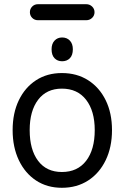

<svg xmlns="http://www.w3.org/2000/svg" viewBox="-20 -877 592 912"><path d="M274 15Q204 15 151.5 -19.5Q99 -54 69.5 -116Q40 -178 40 -259Q40 -340 69.5 -401Q99 -462 151.5 -496Q204 -530 274 -530Q345 -530 398.5 -496Q452 -462 482 -401Q512 -340 512 -259Q512 -178 482 -116Q452 -54 398.5 -19.5Q345 15 274 15ZM274 -60Q348 -60 389 -113Q430 -166 430 -259Q430 -350 389 -403Q348 -456 274 -456Q201 -456 161 -403Q121 -350 121 -259Q121 -166 161 -113Q201 -60 274 -60ZM275 -586Q253 -586 239 -600.5Q225 -615 225 -643Q225 -669 239 -684Q253 -699 275 -699Q298 -699 312 -684Q326 -669 326 -643Q326 -615 312 -600.5Q298 -586 275 -586ZM160 -781Q144 -781 133 -792Q122 -803 122 -819Q122 -835 133 -846Q144 -857 160 -857H390Q406 -857 417.5 -846Q429 -835 429 -819Q429 -803 417.5 -792Q406 -781 390 -781Z"/></svg>

Font: National Park
Style: Regular
Weight: 400
Designer: Andrea Herstowski, Ben Hoepner
Version: Version 1.009